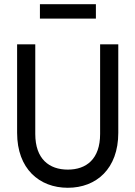

<svg xmlns="http://www.w3.org/2000/svg" viewBox="-20 -880 640 909"><path d="M61 -670V-251C61 -81 166 9 301 9C436 9 540 -81 540 -251V-670H454V-246C454 -127 389 -77 301 -77C213 -77 147 -127 147 -246V-670ZM169 -792H434V-860H169Z"/></svg>

Font: LT Wave Mono
Style: Regular
Weight: 400
Designer: Daniel Lyons
Version: Version 2.5 (Glyphs App)